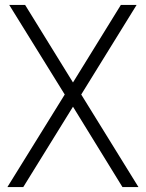

<svg xmlns="http://www.w3.org/2000/svg" viewBox="-20 -760 593 780"><path d="M10 0 243 -376 17.5 -740H82L276.5 -425L471 -740H535L310 -376L542.5 0H477.5L276.5 -326.5L74.5 0Z"/></svg>

Font: Encode Sans Cnd Lt
Style: Regular
Weight: 300
Width: 3
Designer: Multiple Designers
Foundry: Impallari Type
Version: Version 3.002; ttfautohint (v1.8.3) -l 8 -r 50 -G 200 -x 14 